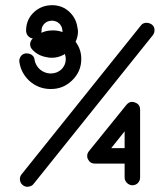

<svg xmlns="http://www.w3.org/2000/svg" viewBox="-20 -694 633 744"><path d="M55.2 -453.1C59.6 -423.8 73.2 -399.4 95.2 -379.4C117.7 -359.9 144 -349.6 173.8 -349.1H175.8C208.5 -348.6 235.8 -359.9 258.8 -381.8C282.7 -404.8 294.9 -432.1 294.9 -464.8V-466.8C294.9 -488.8 288.6 -509.3 275.9 -527.8L272.9 -532.2C279.3 -545.4 282.2 -559.1 282.2 -573.2C281.7 -578.6 281.2 -583.5 279.8 -588.9C276.4 -612.3 266.1 -631.8 249 -647.9C231.9 -664.1 211.4 -672.4 188 -673.8H181.2C154.8 -673.8 131.8 -665 112.8 -647.9C91.8 -628.9 81.1 -604.5 81.1 -575.2C81.1 -560.1 91.8 -546.4 107.9 -544.9L105 -543C93.3 -529.8 94.2 -512.7 106 -501C121.1 -484.9 140.1 -475.6 162.1 -472.2C167.5 -470.7 173.3 -470.2 179.2 -470.2C195.3 -469.7 210.4 -473.6 225.1 -481L231 -484.9C233.4 -478.5 234.9 -472.2 234.9 -465.8V-464.8C234.9 -449.7 229 -436 217.8 -424.8C206.5 -414.6 192.4 -409.2 175.8 -409.2H174.8C144 -410.6 119.1 -432.1 113.8 -462.9C111.8 -488.3 73.2 -496.1 60.1 -475.1C56.6 -469.7 54.7 -463.9 54.7 -458C54.7 -456.5 54.7 -454.6 55.2 -453.1ZM57.1 -0.5C57.1 9.8 61 17.6 68.4 23.4C73.7 27.8 80.1 29.8 86.4 29.8C87.9 29.8 88.9 29.8 90.3 29.3C98.6 28.3 105.5 24.9 109.9 19L571.8 -557.1C576.2 -562.5 578.6 -568.8 578.6 -575.7V-579.6C577.6 -605.5 539.6 -614.7 525.9 -595.2L64 -19C59.6 -13.7 57.1 -7.3 57.1 -0.5ZM320.8 -77.1C326.2 -65.9 335 -60.1 348.1 -60.1H462.9V-5.9C462.9 9.8 477.1 23.9 493.2 23.9C510.3 23.9 522.9 10.3 522.9 -5.9V-269C522.9 -283.2 516.1 -292.5 502.9 -296.9C499 -298.3 495.1 -299.3 491.7 -299.3C483.4 -299.3 476.6 -295.4 470.2 -288.1L325.2 -108.9C320.3 -103 317.9 -96.7 317.9 -90.3C317.4 -85.9 318.4 -81.5 320.8 -77.1ZM140.1 -566.9C140.6 -569.3 141.1 -572.3 141.1 -575.2C140.6 -586.4 145 -595.7 153.8 -604C161.1 -610.4 170.4 -613.8 181.2 -613.8H184.1C203.1 -612.3 218.8 -599.1 221.2 -580.1C221.7 -577.6 222.2 -575.2 222.2 -573.2V-569.8C210 -574.2 197.8 -576.2 185.1 -576.2C168.9 -576.2 153.3 -573.2 140.1 -566.9ZM462.9 -185.1V-120.1H411.1Z"/></svg>

Font: Nemoy
Style: Medium
Weight: 500
Designer: BSozoo
Foundry: BSozoo
Version: Version 001.000